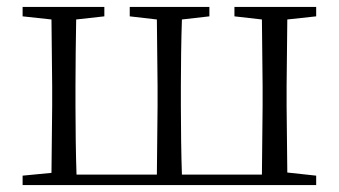

<svg xmlns="http://www.w3.org/2000/svg" viewBox="-20 -532 974 552"><path d="M165 0H889V-27L806 -36L804 -227V-285L806 -476L889 -485V-512H654V-485L733 -476L735 -285V-227L733 -30H503C501 -85 500 -171 500 -227V-285C500 -339 501 -420 503 -476L582 -485V-512H353V-485L431 -476L433 -285V-227L431 -30H200C198 -85 197 -171 197 -227V-285C197 -338 198 -420 199 -476L280 -485V-512H45V-485L128 -476L130 -285V-227L128 -35L45 -27V0Z"/></svg>

Font: Noto Serif KR Light
Style: Regular
Weight: 300
Designer: Ryoko NISHIZUKA 西塚涼子 (kana & ideographs); Frank Grießhammer (Latin, Greek & Cyrillic); Wenlong ZHANG 张文龙 (bopomofo); San
Foundry: Adobe
Version: Version 2.001;hotconv 1.1.0;makeotfexe 2.6.0